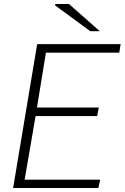

<svg xmlns="http://www.w3.org/2000/svg" viewBox="-20 -946 627 966"><path d="M167 -724H587L580 -681H211L166 -405H477L469 -362H159L104 -42H484L475 0H46ZM256 -920 259 -926H327L482 -789H434Z"/></svg>

Font: Nebula Sans Light
Style: Regular
Weight: 300
Italic angle: -9°
Designer: Paul D. Hunt for Adobe (as Source Sans)
Foundry: Nebula Entertainment & Broadcasting LLC
Version: Version 1.010